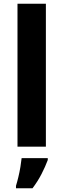

<svg xmlns="http://www.w3.org/2000/svg" viewBox="-20 -780 338 1021"><path d="M224 0H73V-760H224ZM234 71Q221 106 201 145Q181 184 153 221H65V208Q71 189 77.5 162Q84 135 88.5 108Q93 81 95 61H234Z"/></svg>

Font: Noto Sans Georgian Bold
Style: Regular
Weight: 700
Designer: Monotype Design Team, Akaki Razmadze
Foundry: Google LLC
Version: Version 2.005; ttfautohint (v1.8.4.7-5d5b)